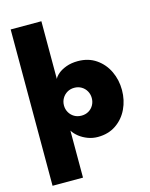

<svg xmlns="http://www.w3.org/2000/svg" viewBox="-131 -771 833 1063"><g transform="rotate(-15 286.0 -240.0)"><path d="M35.5 0H210V208H35.5ZM35.5 0V-688H211.5V-357Q217 -370.5 235 -385.8Q253 -401 282.2 -411.8Q311.5 -422.5 348.5 -422.5Q409 -422.5 453 -392.2Q497 -362 520.5 -312.5Q544 -263 544 -205Q544 -147 520.5 -97.5Q497 -48 453 -18Q409 12 348.5 12Q319 12 291.8 1.8Q264.5 -8.5 243.2 -25.2Q222 -42 210 -61.5V0ZM371 -205Q371 -227 360.8 -245.2Q350.5 -263.5 332.5 -274.2Q314.5 -285 291.5 -285Q268.5 -285 250.5 -274.2Q232.5 -263.5 222 -245.2Q211.5 -227 211.5 -205Q211.5 -183 222 -164.8Q232.5 -146.5 250.5 -136Q268.5 -125.5 291.5 -125.5Q314.5 -125.5 332.5 -136Q350.5 -146.5 360.8 -164.8Q371 -183 371 -205Z"/></g></svg>

Font: League Spartan Thin ExtraBold
Style: Regular
Weight: 800
Version: Version 2.002